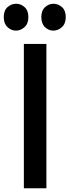

<svg xmlns="http://www.w3.org/2000/svg" viewBox="-49 -1002 370 1022"><path d="M36 -839Q11 -839 -9 -857.5Q-29 -876 -29 -911Q-29 -946 -9 -964Q11 -982 37 -982Q62 -982 82 -964Q102 -946 102 -911Q102 -876 81.5 -857.5Q61 -839 36 -839ZM234 -839Q210 -839 190.5 -857.5Q171 -876 171 -911Q171 -946 191 -964Q211 -982 235 -982Q261 -982 281 -964Q301 -946 301 -911Q301 -876 280.5 -857.5Q260 -839 234 -839ZM198 -768V0H78V-768Z"/></svg>

Font: Yaldevi ExtraLight SemiBold
Style: Regular
Weight: 600
Version: Version 1.100